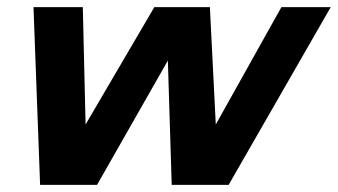

<svg xmlns="http://www.w3.org/2000/svg" viewBox="-20 -520 950 540"><path d="M910.2 -500H771.5L586.9 -169.9L570.3 -500H414.1L220.7 -169.9L212.9 -500H74.2L92.8 0H252.9L452.1 -349.6L462.9 0H623Z"/></svg>

Font: FreeUniversal
Style: BoldItalic
Weight: 700
Italic angle: -11°
Version: Version 1.001